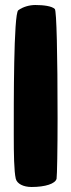

<svg xmlns="http://www.w3.org/2000/svg" viewBox="-20 -736 285 767"><path d="M106 11C161 11 201 -2 206 -22C208 -36 210 -139 210 -264C210 -519 206 -693 199 -700C187 -712 153 -716 121 -716C98 -716 72 -709 53 -695C34 -681 35 -317 35 -196C35 -121 36 -52 43 -22C48 -2 73 11 106 11Z"/></svg>

Font: Manosque
Style: Regular
Weight: 400
Designer: Ariel Martín Pérez
Foundry: Ariel Martín Pérez
Version: Version 1.005;hotconv 1.0.109;makeotfexe 2.5.65596